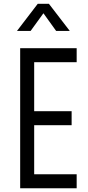

<svg xmlns="http://www.w3.org/2000/svg" viewBox="-20 -1008 472 1028"><path d="M390.5 -750V-675H163V-412.5H363.5V-337.5H163V-75H390.5V0H88V-750ZM71 -842.5 182 -987.5H242L353.5 -842.5H280.5L212.5 -937L144 -842.5Z"/></svg>

Font: Mohave Light
Style: Regular
Weight: 400
Version: Version 2.003